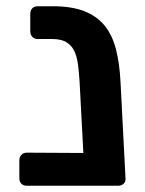

<svg xmlns="http://www.w3.org/2000/svg" viewBox="-20 -595 464 615"><path d="M66 0Q55 0 48.5 -6.5Q42 -13 42 -24V-82Q42 -92 48.5 -99Q55 -106 66 -106L247 -105L235 -332Q233 -365 229.5 -390.5Q226 -416 217 -433.5Q208 -451 191.5 -460.5Q175 -470 147 -470H101Q90 -470 83.5 -477Q77 -484 77 -494V-551Q77 -562 83.5 -568.5Q90 -575 101 -575H149Q210 -575 250.5 -559Q291 -543 315.5 -512.5Q340 -482 351.5 -437Q363 -392 366 -333L382 -24Q383 -13 376 -6.5Q369 0 358 0Z"/></svg>

Font: Fz Rubik Med
Style: Regular
Weight: 500
Designer: Hubert and Fischer
Foundry: Hubert and Fischer
Version: Vit hóa bi FontZin.com